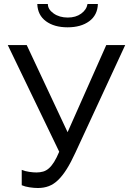

<svg xmlns="http://www.w3.org/2000/svg" viewBox="-20 -936 663 963"><path d="M170 7Q151 7 128 3.5Q105 0 89 -7V-84Q106 -77 126.5 -74Q147 -71 163 -71Q181 -71 196.5 -75.5Q212 -80 225.5 -92Q239 -104 251.5 -124Q264 -144 277 -175L19 -710H114L319 -273L513 -710H608L358 -170Q336 -122 315 -88.5Q294 -55 272 -33.5Q250 -12 225 -2.5Q200 7 170 7ZM319 -799Q252 -799 210.5 -829.5Q169 -860 167 -916H220Q220 -889 249 -868.5Q278 -848 320 -848Q360 -848 387 -867.5Q414 -887 419 -916H471Q469 -860 427.5 -829.5Q386 -799 319 -799Z"/></svg>

Font: IngvarSans
Style: Regular
Weight: 500
Version: Version 3.000